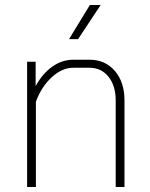

<svg xmlns="http://www.w3.org/2000/svg" viewBox="-20 -745 598 765"><path d="M88 -499H122V-402Q150 -453 189 -480Q228 -507 271 -507H337Q399 -507 437.5 -462.5Q476 -418 476 -345V0H441V-345Q441 -403 412.5 -439Q384 -475 337 -475H271Q228 -475 187 -438Q146 -401 123 -340V0H88ZM338 -725H381L291 -589H255Z"/></svg>

Font: Bai Jamjuree ExtraLight
Style: Regular
Weight: 275
Designer: Katatrad Aksorn Co.,Ltd.
Foundry: Cadson Demak Co.,Ltd.
Version: Version 1.000; ttfautohint (v1.6)